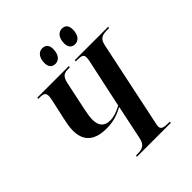

<svg xmlns="http://www.w3.org/2000/svg" viewBox="-244 -1068 1221 1221"><g transform="rotate(-45 366.5 -457.0)"><path d="M507 -784C535 -784 562 -807 562 -861C562 -898 544 -914 516 -914C481 -914 460 -881 460 -838C460 -801 478 -784 507 -784ZM330 -784C358 -784 386 -807 386 -862C386 -898 367 -914 339 -914C304 -914 283 -881 283 -838C283 -801 301 -784 330 -784ZM277 0H582L584 -10H572C529 -10 509 -16 509 -41C509 -48 511 -57 515 -76L635 -647C646 -697 671 -704 718 -704H731L733 -714H433L431 -704H444C485 -704 498 -697 498 -674C498 -665 497 -653 493 -637L424 -315C387 -295 354 -283 321 -283C271 -283 244 -310 244 -368C244 -391 251 -429 255 -448L296 -642C308 -696 326 -704 367 -704H378L380 -714H96L94 -704H104C141 -704 155 -698 155 -668C155 -661 153 -648 150 -634L121 -503C113 -466 107 -436 107 -406C107 -307 165 -263 270 -263C338 -263 384 -284 422 -304L373 -70C362 -18 333 -10 292 -10H280Z"/></g></svg>

Font: Noto Serif Display Condensed
Style: Bold Italic
Weight: 700
Width: 3
Italic angle: -12°
Designer: Monotype Design Team
Foundry: Monotype Imaging Inc.
Version: Version 2.009